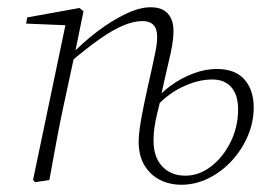

<svg xmlns="http://www.w3.org/2000/svg" viewBox="-20 -496 759 529"><path d="M77 6 71 0 162 -435 171 -426 52 -431 55 -448 199 -474 210 -465 186 -347 185 -343 155 -204Q144 -153 135 -103.5Q126 -54 116 0ZM480 13Q447 13 420.5 -0.5Q394 -14 378 -40.5Q362 -67 362 -107Q362 -122 365.5 -146.5Q369 -171 377 -209.5Q385 -248 398 -305Q403 -329 408 -352.5Q413 -376 413 -394Q413 -417 402.5 -427.5Q392 -438 373 -438Q349 -438 320 -426Q291 -414 254 -388Q217 -362 168 -320L165 -340H171Q208 -379 248.5 -409.5Q289 -440 327 -458Q365 -476 395 -476Q427 -476 442.5 -458.5Q458 -441 458 -411Q458 -393 454.5 -372Q451 -351 443 -318Q435 -285 423 -229V-224Q417 -200 412.5 -181Q408 -162 405.5 -144.5Q403 -127 403 -109Q403 -63 427 -37.5Q451 -12 491 -12Q528 -12 561 -37Q594 -62 615 -104Q636 -146 636 -195Q636 -234 617.5 -255.5Q599 -277 565 -277Q524 -277 479.5 -255Q435 -233 402 -192L393 -208H399Q419 -237 449 -259Q479 -281 512.5 -293.5Q546 -306 577 -306Q628 -306 653.5 -277Q679 -248 679 -200Q679 -160 663 -122Q647 -84 619 -53.5Q591 -23 555 -5Q519 13 480 13Z"/></svg>

Font: Source Serif 4 36pt Light
Style: Italic
Weight: 300
Italic angle: -12°
Designer: Frank Grießhammer
Foundry: Adobe Systems Incorporated
Version: Version 4.004;hotconv 1.0.116;makeotfexe 2.5.65601